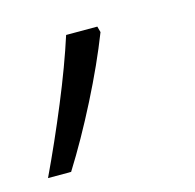

<svg xmlns="http://www.w3.org/2000/svg" viewBox="-94 -163 351 345"><g transform="rotate(-15 81.0 9.0)"><path d="M-43 129Q-15 70 11.5 6Q38 -58 55 -111H113L116 -100Q95 -46 63.5 16Q32 78 0 129Z"/></g></svg>

Font: Noto Sans SemiCondensed Light
Style: Italic
Weight: 300
Width: 4
Italic angle: -12°
Designer: Monotype Design Team
Foundry: Monotype Imaging Inc.
Version: Version 2.013; ttfautohint (v1.8.4.7-5d5b)